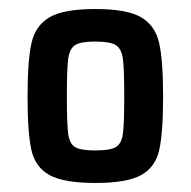

<svg xmlns="http://www.w3.org/2000/svg" viewBox="-20 -716 422 425"><path d="M41 -502Q41 -584 50 -622Q59 -660 90 -678Q121 -696 191 -696Q261 -696 292 -678Q323 -660 332 -622Q341 -584 341 -502Q341 -422 332.5 -384Q324 -346 292.5 -328.5Q261 -311 191 -311Q121 -311 89.5 -328.5Q58 -346 49.5 -384Q41 -422 41 -502ZM255 -502Q255 -564 252 -586Q249 -608 236.5 -616Q224 -624 191 -624Q158 -624 146 -616Q134 -608 131 -586Q128 -564 128 -502Q128 -441 131 -419.5Q134 -398 146 -390.5Q158 -383 191 -383Q224 -383 236.5 -390.5Q249 -398 252 -419.5Q255 -441 255 -502Z"/></svg>

Font: Saira Semi Condensed Medium
Style: Regular
Weight: 500
Width: 4
Designer: Hector Gatti with collaboration of the Omnibus-Type team
Foundry: Omnibus-Type
Version: Version 1.001; ttfautohint (v1.8)